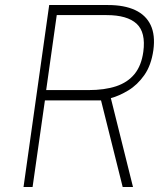

<svg xmlns="http://www.w3.org/2000/svg" viewBox="-20 -743 662 763"><path d="M73.5 0 175.5 -723H409.5Q474 -723 517 -703Q560 -683 578.8 -643.2Q597.5 -603.5 589.5 -544Q581 -483.5 553.5 -444.5Q526 -405.5 490 -383.8Q454 -362 420.5 -353L508.5 0H467.5L381.5 -344H158.5L109.5 0ZM163.5 -385H331.5Q395.5 -385 441.5 -400.2Q487.5 -415.5 514.8 -449Q542 -482.5 549.5 -537Q560 -614.5 522.8 -648.8Q485.5 -683 403.5 -683H205.5Z"/></svg>

Font: Public Sans Thin Thin
Style: Italic
Weight: 250
Italic angle: -8°
Version: Version 2.001